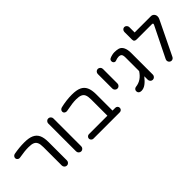

<svg xmlns="http://www.w3.org/2000/svg" viewBox="98 -1563 2415 2415"><g transform="rotate(-45 1305.5 -356.0)"><path d="M382.8 -41V-368.2Q382.8 -422.9 370.1 -449.2Q358.4 -476.6 330.1 -488.8Q301.8 -501 249 -501Q212.9 -501 175.8 -497.1Q138.7 -493.2 81.1 -483.4Q61.5 -480.5 47.4 -492.2Q33.2 -503.9 33.2 -522.5Q33.2 -537.1 43.5 -548.8Q53.7 -560.5 69.3 -563.5Q165 -581.1 252.9 -581.1Q335 -581.1 381.8 -559.6Q429.7 -538.1 451.7 -492.2Q473.6 -446.3 473.6 -368.2V-41Q473.6 -22.5 460.4 -8.8Q447.3 4.9 428.7 4.9Q410.2 4.9 396.5 -8.8Q382.8 -22.5 382.8 -41Z M635.7 -40V-535.2Q635.7 -553.7 648.9 -567.4Q662.1 -581.1 680.7 -581.1Q699.2 -581.1 712.9 -567.4Q726.6 -553.7 726.6 -535.2V-40Q726.6 -21.5 713.4 -7.8Q700.2 5.9 681.6 5.9Q663.1 5.9 649.4 -7.8Q635.7 -21.5 635.7 -40Z M862.3 -39.1Q862.3 -55.7 874.5 -67.4Q886.7 -79.1 902.3 -79.1H1231.4V-368.2Q1231.4 -421.9 1218.8 -450.2Q1207 -477.5 1178.2 -490.2Q1149.4 -502.9 1097.7 -502.9Q1061.5 -502.9 1023.9 -498Q986.3 -493.2 914.1 -479.5Q895.5 -476.6 880.4 -487.3Q865.2 -498 865.2 -517.6Q865.2 -532.2 875.5 -543.5Q885.7 -554.7 901.4 -558.6Q1004.9 -583 1101.6 -583Q1183.6 -583 1230.5 -561.5Q1278.3 -540 1300.3 -493.2Q1322.3 -446.3 1322.3 -368.2V-79.1H1371.1Q1388.7 -79.1 1400.4 -67.9Q1412.1 -56.6 1412.1 -39.1Q1412.1 -21.5 1400.4 -10.3Q1388.7 1 1371.1 1H902.3Q886.7 1 874.5 -11.2Q862.3 -23.4 862.3 -39.1Z M1516.6 -276.4V-535.2Q1516.6 -553.7 1529.8 -567.4Q1543 -581.1 1561.5 -581.1Q1580.1 -581.1 1593.8 -567.4Q1607.4 -553.7 1607.4 -535.2V-276.4Q1607.4 -257.8 1594.2 -244.1Q1581.1 -230.5 1562.5 -230.5Q1543.9 -230.5 1530.3 -244.1Q1516.6 -257.8 1516.6 -276.4Z M1910.2 -40V-101.6Q1871.1 -51.8 1833.5 -23.9Q1795.9 3.9 1754.9 3.9Q1732.4 3.9 1718.8 -8.3Q1705.1 -20.5 1705.1 -40Q1705.1 -55.7 1715.3 -67.9Q1725.6 -80.1 1743.2 -82Q1794.9 -87.9 1835.9 -115.2Q1877 -142.6 1910.2 -193.4V-433.6Q1910.2 -475.6 1897.5 -490.2Q1884.8 -504.9 1853.5 -504.9Q1842.8 -504.9 1825.7 -501Q1808.6 -497.1 1794.9 -491.2Q1787.1 -489.3 1784.2 -489.3Q1771.5 -489.3 1761.2 -500Q1751 -510.7 1751 -526.4Q1751 -552.7 1773.4 -562.5Q1789.1 -570.3 1813.5 -576.2Q1837.9 -582 1857.4 -582Q1898.4 -582 1928.7 -573.2Q1963.9 -561.5 1982.4 -523.9Q2001 -486.3 2001 -426.8V-40Q2001 -21.5 1987.3 -7.8Q1973.6 5.9 1955.1 5.9Q1936.5 5.9 1923.3 -7.8Q1910.2 -21.5 1910.2 -40Z M2272.5 -2Q2260.7 -7.8 2254.4 -19Q2248 -30.3 2248 -42Q2248 -50.8 2252.9 -63.5L2455.1 -473.6Q2458 -479.5 2458 -484.4Q2458 -497.1 2441.4 -497.1H2171.9Q2148.4 -497.1 2137.7 -506.8Q2127 -516.6 2127 -540V-671.9Q2127 -690.4 2139.6 -704.1Q2152.3 -717.8 2169.9 -717.8Q2186.5 -717.8 2200.2 -704.1Q2213.9 -690.4 2213.9 -671.9V-577.1H2503.9Q2528.3 -577.1 2544.9 -559.1Q2561.5 -541 2561.5 -515.6Q2561.5 -494.1 2551.8 -475.6L2332 -22.5Q2326.2 -10.7 2315.4 -3.9Q2304.7 2.9 2292 2.9Q2282.2 2.9 2272.5 -2Z"/></g></svg>

Font: jf-openhuninn-2.1
Style: Regular
Weight: 400
Designer: [Kosugi Maru]
Designed by MOTOYA      

[Varela Round]
Joe Prince (Latin component); Avraham Cornfeld (Hebrew component)
Foundry: justfont Co., Ltd.
Version: 2.1